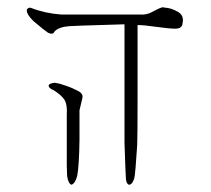

<svg xmlns="http://www.w3.org/2000/svg" viewBox="-20 -753 580 529"><path d="M429 -733Q430 -733 431.5 -732.5Q433 -732 434 -732Q452 -731 469 -721Q488 -711 483 -689Q482 -674 463 -674Q446 -674 411 -679Q376 -684 359 -684V-586Q359 -555 359 -469.5Q359 -384 358 -353Q353 -274 350 -262Q345 -245 336 -244Q329 -245 327 -259Q326 -270 323 -360Q323 -405 323 -461Q323 -517 323 -585Q323 -653 323 -686H322Q316 -686 305 -685.5Q294 -685 289 -685Q185 -682 172 -681Q142 -679 130 -666Q126 -656 112 -663Q104 -668 72 -695Q54 -713 54 -723Q53 -727 57 -730Q61 -733 66 -731Q105 -716 149 -713H364Q384 -711 401 -721Q423 -733 429 -733ZM131 -525Q145 -523 164 -516Q174 -513 194 -503Q210 -495 207 -483L199 -449V-368Q198 -297 193 -270Q188 -248 177 -244Q168 -247 165 -268Q165 -269 164.5 -278.5Q164 -288 164 -297V-356V-437Q166 -465 157 -479Q148 -492 127 -505Q114 -510 114 -517Q114 -523 131 -525Z"/></svg>

Font: Kimchi
Style: Regular
Weight: 400
Version: Version 1.1